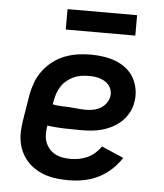

<svg xmlns="http://www.w3.org/2000/svg" viewBox="-52 -770 705 825"><g transform="rotate(5 300.0 -358.0)"><path d="M275 8Q250 8 225.5 5.5Q201 3 178.5 -4Q156 -11 135.5 -23Q115 -35 99 -51.5Q83 -68 72 -89Q61 -110 56 -133.5Q51 -157 52 -182Q53 -207 57 -232L75 -342Q80 -370 90 -397Q100 -424 118 -448Q136 -472 160 -490.5Q184 -509 211.5 -519.5Q239 -530 267 -534Q295 -538 323 -538Q351 -538 378.5 -534Q406 -530 430.5 -520.5Q455 -511 475.5 -495Q496 -479 509 -456.5Q522 -434 527 -406.5Q532 -379 527 -352Q524 -329 512.5 -307Q501 -285 483.5 -268Q466 -251 444.5 -239.5Q423 -228 400 -221.5Q377 -215 354 -213Q331 -211 308 -211Q272 -211 235 -212Q198 -213 163 -218V-217Q160 -199 160 -181Q160 -163 165.5 -147.5Q171 -132 182 -119Q193 -106 208 -98Q223 -90 240.5 -87Q258 -84 275 -84Q293 -84 311.5 -87.5Q330 -91 347.5 -99Q365 -107 379.5 -120Q394 -133 405 -149L500 -108Q482 -80 456.5 -56.5Q431 -33 401 -18.5Q371 -4 339 2Q307 8 275 8ZM321 -300Q337 -300 353 -303Q369 -306 383.5 -314Q398 -322 408.5 -336Q419 -350 422 -366Q424 -379 421 -391Q418 -403 411 -412.5Q404 -422 394 -428.5Q384 -435 372.5 -439Q361 -443 348.5 -444.5Q336 -446 323 -446Q307 -446 290 -443.5Q273 -441 257.5 -434Q242 -427 228 -415.5Q214 -404 204.5 -389.5Q195 -375 189.5 -359Q184 -343 181 -327L178 -311Q196 -307 214 -306.5Q232 -306 250 -305Q268 -304 285.5 -302Q303 -300 321 -300ZM206 -636V-724H506V-636Z"/></g></svg>

Font: Iosevka Curly SmBdEx
Style: Italic
Weight: 600
Width: 7
Italic angle: -9°
Monospace: yes
Designer: Belleve Invis
Foundry: Belleve Invis
Version: Version 11.1.0; ttfautohint (v1.8.3)